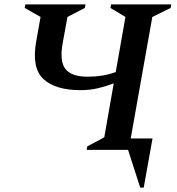

<svg xmlns="http://www.w3.org/2000/svg" viewBox="-20 -680 801 871"><path d="M373 0 376 -16 453 -57 496 -302Q463 -289 425.5 -280Q388 -271 345 -271Q232 -271 177.5 -321Q123 -371 144 -491L164 -603L92 -644L95 -660H368L365 -644L286 -603L265 -488Q249 -403 276.5 -367.5Q304 -332 378 -332Q412 -332 443 -337Q474 -342 505 -353L549 -603L481 -644L484 -660H757L754 -644L671 -603L573 -52H672L632 171H616L561 0Z"/></svg>

Font: Spectral SC SemiBold
Style: Italic
Weight: 600
Italic angle: -10°
Designer: Jean-Baptiste Levee
Foundry: Production Type
Version: Version 2.001